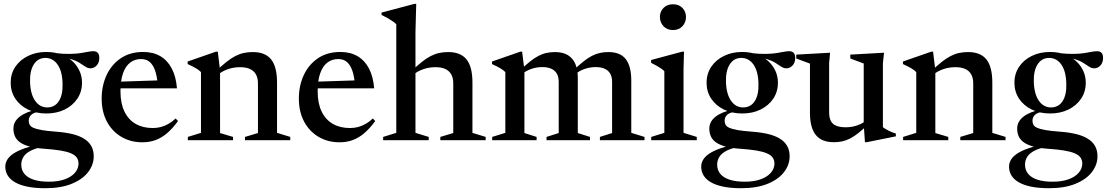

<svg xmlns="http://www.w3.org/2000/svg" viewBox="-20 -742 5857 1016"><path d="M219.5 254Q166 254 126.2 246Q86.5 238 60.2 223Q34 208 21 187Q8 166 8 140Q8 121 18 103.8Q28 86.5 50.5 71.2Q73 56 109.5 43.2Q146 30.5 199 20H232.5V30.5Q178 38.5 147.5 53Q117 67.5 104.8 87Q92.5 106.5 92.5 129.5Q92.5 157.5 109 177.8Q125.5 198 158 208.8Q190.5 219.5 238.5 219.5Q287.5 219.5 322.8 206.8Q358 194 376.8 172Q395.5 150 395.5 124Q395.5 104.5 385.8 91.2Q376 78 354.8 69Q333.5 60 298.2 54.2Q263 48.5 211.5 45Q163 41.5 131.5 32Q100 22.5 82.5 8.5Q65 -5.5 58 -23.2Q51 -41 51 -61.5Q51 -99 84.8 -125Q118.5 -151 178 -162.5L190 -150.5Q159.5 -147.5 145.8 -134.8Q132 -122 132 -103.5Q132 -91 137 -81.8Q142 -72.5 156.5 -65.8Q171 -59 199 -54Q227 -49 273 -45.5Q323.5 -42 361.2 -33Q399 -24 424.5 -8.2Q450 7.5 463 30.5Q476 53.5 476 85Q476 130 446.5 168.5Q417 207 359.8 230.5Q302.5 254 219.5 254ZM225 -141.5Q170.5 -141.5 127.8 -162.5Q85 -183.5 60.8 -220.2Q36.5 -257 36.5 -304Q36.5 -352 61.2 -388.8Q86 -425.5 128.8 -446.2Q171.5 -467 225 -467Q267 -467 301.8 -454.5Q336.5 -442 361.5 -419.8Q386.5 -397.5 400.2 -368Q414 -338.5 414 -304.5Q414 -256.5 389.2 -219.8Q364.5 -183 322 -162.2Q279.5 -141.5 225 -141.5ZM232.5 -173.5Q272 -175 292.5 -208.5Q313 -242 311 -300Q309.5 -365.5 284.2 -401Q259 -436.5 217.5 -435.5Q179.5 -434 158.5 -400.5Q137.5 -367 139 -309Q141 -244 166.2 -208.2Q191.5 -172.5 232.5 -173.5ZM289 -436 272 -461Q318.5 -456 351.2 -456.8Q384 -457.5 406.2 -461Q428.5 -464.5 444.8 -467.8Q461 -471 474.5 -471Q489 -471 497.2 -462.5Q505.5 -454 505.5 -435Q505.5 -410 491.2 -395.2Q477 -380.5 459 -380.5Q445 -380.5 431.8 -389.2Q418.5 -398 401 -409.2Q383.5 -420.5 356.8 -428.8Q330 -437 289 -436Z M737.5 -467Q790.5 -467 828.8 -444.5Q867 -422 889.2 -379Q911.5 -336 916.5 -274.5H599.5L600 -309.5L860.5 -318L814.5 -295.5Q811 -339.5 800.5 -369.2Q790 -399 772 -414.2Q754 -429.5 726.5 -429.5Q693.5 -429.5 669 -411Q644.5 -392.5 631 -354.5Q617.5 -316.5 617.5 -258.5Q617.5 -195 638.5 -151.8Q659.5 -108.5 697.8 -86.5Q736 -64.5 788.5 -64.5Q811 -64.5 831.8 -70Q852.5 -75.5 872 -86.8Q891.5 -98 909.5 -115L922 -101.5Q894 -63 865 -38Q836 -13 803.8 -1Q771.5 11 733.5 11Q671 11 622 -18Q573 -47 545.5 -99Q518 -151 518 -220.5Q518 -288 543.8 -344Q569.5 -400 618.8 -433.5Q668 -467 737.5 -467Z M1144.5 -370.5V-38L1213 -17.5V0H974V-17.5L1043.5 -39V-360.5Q1034.5 -370 1019 -379.5Q1003.5 -389 973 -403V-416.5L1122.5 -468.5H1132.5ZM1276.5 -17.5 1345 -38V-301.5Q1345 -329 1334.5 -348Q1324 -367 1303 -376.8Q1282 -386.5 1250.5 -386.5Q1214.5 -386.5 1183 -374.8Q1151.5 -363 1134.5 -347L1119.5 -362Q1151.5 -393 1177.2 -413.5Q1203 -434 1225.5 -445.5Q1248 -457 1270.5 -461.8Q1293 -466.5 1318 -466.5Q1383.5 -466.5 1414.8 -427.5Q1446 -388.5 1446 -305V-39L1516 -17.5V0H1276.5Z M1781 -467Q1834 -467 1872.2 -444.5Q1910.5 -422 1932.8 -379Q1955 -336 1960 -274.5H1643L1643.5 -309.5L1904 -318L1858 -295.5Q1854.5 -339.5 1844 -369.2Q1833.5 -399 1815.5 -414.2Q1797.5 -429.5 1770 -429.5Q1737 -429.5 1712.5 -411Q1688 -392.5 1674.5 -354.5Q1661 -316.5 1661 -258.5Q1661 -195 1682 -151.8Q1703 -108.5 1741.2 -86.5Q1779.5 -64.5 1832 -64.5Q1854.5 -64.5 1875.2 -70Q1896 -75.5 1915.5 -86.8Q1935 -98 1953 -115L1965.5 -101.5Q1937.5 -63 1908.5 -38Q1879.5 -13 1847.2 -1Q1815 11 1777 11Q1714.5 11 1665.5 -18Q1616.5 -47 1589 -99Q1561.5 -151 1561.5 -220.5Q1561.5 -288 1587.2 -344Q1613 -400 1662.2 -433.5Q1711.5 -467 1781 -467Z M2310 -17.5 2378.5 -38V-301.5Q2378.5 -329 2368 -348Q2357.5 -367 2336.8 -376.8Q2316 -386.5 2284.5 -386.5Q2248.5 -386.5 2217 -374.8Q2185.5 -363 2168.5 -347L2153.5 -362Q2185.5 -393 2211.2 -413.5Q2237 -434 2259.5 -445.5Q2282 -457 2304.5 -461.8Q2327 -466.5 2352 -466.5Q2417.5 -466.5 2448.8 -427.5Q2480 -388.5 2480 -305V-39L2550 -17.5V0H2310ZM2248.5 0H2007.5V-17.5L2077 -39V-613.5Q2070.5 -620.5 2059.8 -628.2Q2049 -636 2033.8 -644.8Q2018.5 -653.5 1999 -663V-675.5L2173 -721.5H2182.5L2178.5 -572V-39L2248.5 -17.5Z M2755 -371V-38L2819.5 -17.5V0H2584.5V-17.5L2654 -39V-360.5Q2645 -370 2629.5 -379.5Q2614 -389 2583.5 -403V-416.5L2733 -468.5H2743ZM3037.5 -331.5V-38L3102 -17.5V0H2872V-17.5L2936.5 -38V-309Q2936.5 -335.5 2926.2 -352.8Q2916 -370 2896.8 -378.5Q2877.5 -387 2850 -387Q2818.5 -387 2789.2 -376.5Q2760 -366 2744 -350.5L2730 -367.5Q2760 -397 2784.2 -416.2Q2808.5 -435.5 2829.8 -446.5Q2851 -457.5 2872.2 -462Q2893.5 -466.5 2917 -466.5Q2959.5 -466.5 2986.2 -449.5Q3013 -432.5 3025.2 -402Q3037.5 -371.5 3037.5 -331.5ZM3320.5 -316V-39L3390.5 -17.5V0H3154.5V-17.5L3219 -38V-309Q3219 -335.5 3208.8 -352.8Q3198.5 -370 3179.2 -378.5Q3160 -387 3132.5 -387Q3101 -387 3071.8 -376.5Q3042.5 -366 3027 -350.5L3012.5 -367.5Q3042.5 -397 3066.8 -416.2Q3091 -435.5 3112.5 -446.5Q3134 -457.5 3155 -462Q3176 -466.5 3199.5 -466.5Q3263 -466.5 3291.8 -428.5Q3320.5 -390.5 3320.5 -316Z M3541.5 -583Q3510 -583 3491 -603.2Q3472 -623.5 3472 -652Q3472 -680.5 3491 -700Q3510 -719.5 3541.5 -719.5Q3572.5 -719.5 3591.2 -700Q3610 -680.5 3610 -652Q3610 -623.5 3591.2 -603.2Q3572.5 -583 3541.5 -583ZM3599.5 -468.5 3597 -376.5V-39L3667 -17.5V0H3426V-17.5L3495.5 -39V-365Q3490 -371.5 3479 -379Q3468 -386.5 3454.2 -394.5Q3440.5 -402.5 3425.5 -409.5V-424.5L3589.5 -468.5Z M3902 254Q3848.5 254 3808.8 246Q3769 238 3742.8 223Q3716.5 208 3703.5 187Q3690.5 166 3690.5 140Q3690.5 121 3700.5 103.8Q3710.5 86.5 3733 71.2Q3755.5 56 3792 43.2Q3828.5 30.5 3881.5 20H3915V30.5Q3860.5 38.5 3830 53Q3799.5 67.5 3787.2 87Q3775 106.5 3775 129.5Q3775 157.5 3791.5 177.8Q3808 198 3840.5 208.8Q3873 219.5 3921 219.5Q3970 219.5 4005.2 206.8Q4040.5 194 4059.2 172Q4078 150 4078 124Q4078 104.5 4068.2 91.2Q4058.5 78 4037.2 69Q4016 60 3980.8 54.2Q3945.5 48.5 3894 45Q3845.5 41.5 3814 32Q3782.5 22.5 3765 8.5Q3747.5 -5.5 3740.5 -23.2Q3733.5 -41 3733.5 -61.5Q3733.5 -99 3767.2 -125Q3801 -151 3860.5 -162.5L3872.5 -150.5Q3842 -147.5 3828.2 -134.8Q3814.5 -122 3814.5 -103.5Q3814.5 -91 3819.5 -81.8Q3824.5 -72.5 3839 -65.8Q3853.5 -59 3881.5 -54Q3909.5 -49 3955.5 -45.5Q4006 -42 4043.8 -33Q4081.5 -24 4107 -8.2Q4132.5 7.5 4145.5 30.5Q4158.5 53.5 4158.5 85Q4158.5 130 4129 168.5Q4099.5 207 4042.2 230.5Q3985 254 3902 254ZM3907.5 -141.5Q3853 -141.5 3810.2 -162.5Q3767.5 -183.5 3743.2 -220.2Q3719 -257 3719 -304Q3719 -352 3743.8 -388.8Q3768.5 -425.5 3811.2 -446.2Q3854 -467 3907.5 -467Q3949.5 -467 3984.2 -454.5Q4019 -442 4044 -419.8Q4069 -397.5 4082.8 -368Q4096.5 -338.5 4096.5 -304.5Q4096.5 -256.5 4071.8 -219.8Q4047 -183 4004.5 -162.2Q3962 -141.5 3907.5 -141.5ZM3915 -173.5Q3954.5 -175 3975 -208.5Q3995.5 -242 3993.5 -300Q3992 -365.5 3966.8 -401Q3941.5 -436.5 3900 -435.5Q3862 -434 3841 -400.5Q3820 -367 3821.5 -309Q3823.5 -244 3848.8 -208.2Q3874 -172.5 3915 -173.5ZM3971.5 -436 3954.5 -461Q4001 -456 4033.8 -456.8Q4066.5 -457.5 4088.8 -461Q4111 -464.5 4127.2 -467.8Q4143.5 -471 4157 -471Q4171.5 -471 4179.8 -462.5Q4188 -454 4188 -435Q4188 -410 4173.8 -395.2Q4159.5 -380.5 4141.5 -380.5Q4127.5 -380.5 4114.2 -389.2Q4101 -398 4083.5 -409.2Q4066 -420.5 4039.2 -428.8Q4012.5 -437 3971.5 -436Z M4367.5 -149Q4367.5 -120 4376.2 -102.5Q4385 -85 4404.5 -76.8Q4424 -68.5 4456.5 -68.5Q4489 -68.5 4519 -79.5Q4549 -90.5 4565 -107L4580 -90Q4549.5 -60 4525 -40.2Q4500.5 -20.5 4479.2 -9.5Q4458 1.5 4437 6Q4416 10.5 4392 10.5Q4327.5 10.5 4296.8 -28Q4266 -66.5 4266 -145.5V-405.5L4193.5 -432.5V-453L4372.5 -463L4367.5 -408ZM4557 10.5 4550.5 -84V-406L4479.5 -432.5V-453L4658 -463L4652 -407V-69Q4656.5 -65 4664.8 -60Q4673 -55 4682.8 -50.2Q4692.5 -45.5 4702.2 -41.5Q4712 -37.5 4720.5 -35.5V-20.5L4566.5 10.5Z M4929.5 -370.5V-38L4998 -17.5V0H4759V-17.5L4828.5 -39V-360.5Q4819.5 -370 4804 -379.5Q4788.5 -389 4758 -403V-416.5L4907.5 -468.5H4917.5ZM5061.5 -17.5 5130 -38V-301.5Q5130 -329 5119.5 -348Q5109 -367 5088 -376.8Q5067 -386.5 5035.5 -386.5Q4999.5 -386.5 4968 -374.8Q4936.5 -363 4919.5 -347L4904.5 -362Q4936.5 -393 4962.2 -413.5Q4988 -434 5010.5 -445.5Q5033 -457 5055.5 -461.8Q5078 -466.5 5103 -466.5Q5168.5 -466.5 5199.8 -427.5Q5231 -388.5 5231 -305V-39L5301 -17.5V0H5061.5Z M5531 254Q5477.5 254 5437.8 246Q5398 238 5371.8 223Q5345.5 208 5332.5 187Q5319.5 166 5319.5 140Q5319.5 121 5329.5 103.8Q5339.5 86.5 5362 71.2Q5384.5 56 5421 43.2Q5457.5 30.5 5510.5 20H5544V30.5Q5489.5 38.5 5459 53Q5428.5 67.5 5416.2 87Q5404 106.5 5404 129.5Q5404 157.5 5420.5 177.8Q5437 198 5469.5 208.8Q5502 219.5 5550 219.5Q5599 219.5 5634.2 206.8Q5669.5 194 5688.2 172Q5707 150 5707 124Q5707 104.5 5697.2 91.2Q5687.5 78 5666.2 69Q5645 60 5609.8 54.2Q5574.5 48.5 5523 45Q5474.5 41.5 5443 32Q5411.5 22.5 5394 8.5Q5376.5 -5.5 5369.5 -23.2Q5362.5 -41 5362.5 -61.5Q5362.5 -99 5396.2 -125Q5430 -151 5489.5 -162.5L5501.5 -150.5Q5471 -147.5 5457.2 -134.8Q5443.5 -122 5443.5 -103.5Q5443.5 -91 5448.5 -81.8Q5453.5 -72.5 5468 -65.8Q5482.5 -59 5510.5 -54Q5538.5 -49 5584.5 -45.5Q5635 -42 5672.8 -33Q5710.5 -24 5736 -8.2Q5761.5 7.5 5774.5 30.5Q5787.5 53.5 5787.5 85Q5787.5 130 5758 168.5Q5728.5 207 5671.2 230.5Q5614 254 5531 254ZM5536.5 -141.5Q5482 -141.5 5439.2 -162.5Q5396.5 -183.5 5372.2 -220.2Q5348 -257 5348 -304Q5348 -352 5372.8 -388.8Q5397.5 -425.5 5440.2 -446.2Q5483 -467 5536.5 -467Q5578.5 -467 5613.2 -454.5Q5648 -442 5673 -419.8Q5698 -397.5 5711.8 -368Q5725.5 -338.5 5725.5 -304.5Q5725.5 -256.5 5700.8 -219.8Q5676 -183 5633.5 -162.2Q5591 -141.5 5536.5 -141.5ZM5544 -173.5Q5583.5 -175 5604 -208.5Q5624.5 -242 5622.5 -300Q5621 -365.5 5595.8 -401Q5570.5 -436.5 5529 -435.5Q5491 -434 5470 -400.5Q5449 -367 5450.5 -309Q5452.5 -244 5477.8 -208.2Q5503 -172.5 5544 -173.5ZM5600.5 -436 5583.5 -461Q5630 -456 5662.8 -456.8Q5695.5 -457.5 5717.8 -461Q5740 -464.5 5756.2 -467.8Q5772.5 -471 5786 -471Q5800.5 -471 5808.8 -462.5Q5817 -454 5817 -435Q5817 -410 5802.8 -395.2Q5788.5 -380.5 5770.5 -380.5Q5756.5 -380.5 5743.2 -389.2Q5730 -398 5712.5 -409.2Q5695 -420.5 5668.2 -428.8Q5641.5 -437 5600.5 -436Z"/></svg>

Font: Newsreader 36pt Medium
Style: Regular
Weight: 500
Designer: Hugues Gentile
Foundry: Production Type
Version: Version 1.003